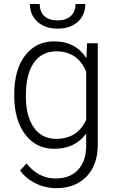

<svg xmlns="http://www.w3.org/2000/svg" viewBox="-20 -749 595 979"><path d="M52.7 -269Q52.7 -393.1 107.7 -465.6Q162.6 -538.1 256.8 -538.1Q364.7 -538.1 420.9 -452.1L423.8 -528.3H478.5V-10.7Q478.5 91.3 421.4 150.9Q364.3 210.4 266.6 210.4Q211.4 210.4 161.4 185.8Q111.3 161.1 82.5 120.1L115.2 85Q177.2 161.1 262.7 161.1Q335.9 161.1 377 117.9Q418 74.7 419.4 -2V-68.4Q363.3 9.8 255.9 9.8Q164.1 9.8 108.4 -63.5Q52.7 -136.7 52.7 -261.2ZM111.8 -258.8Q111.8 -157.7 152.3 -99.4Q192.9 -41 266.6 -41Q374.5 -41 419.4 -137.7V-383.3Q398.9 -434.1 360.4 -460.7Q321.8 -487.3 267.6 -487.3Q193.8 -487.3 152.8 -429.4Q111.8 -371.6 111.8 -258.8ZM415 -728.5Q415 -672.4 376.7 -637.7Q338.4 -603 273.9 -603Q210.4 -603 171.6 -637.5Q132.8 -671.9 132.8 -728.5H182.6Q182.6 -688 206.8 -666.5Q231 -645 273.9 -645Q316.9 -645 341.1 -667.5Q365.2 -689.9 365.2 -728.5Z"/></svg>

Font: Roboto-Light
Style: Regular
Weight: 300
Designer: Google
Version: Version 2.137; 2017